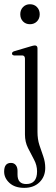

<svg xmlns="http://www.w3.org/2000/svg" viewBox="-36 -649 265 904"><path d="M105 -535Q85 -535 72.2 -548.2Q59.5 -561.5 59.5 -582Q59.5 -602.5 72.5 -615.8Q85.5 -629 105 -629Q125.5 -629 138.2 -615.5Q151 -602 151 -582Q151 -561.5 138 -548.2Q125 -535 105 -535ZM140.5 -28Q140.5 6.5 149.5 34Q158.5 61.5 167.8 87.5Q177 113.5 177 141.5Q177 182.5 150 209Q123 235.5 78 235.5Q34 235.5 8.8 212.5Q-16.5 189.5 -16.5 159Q-16.5 118 15.5 118Q30 118 38.2 128.2Q46.5 138.5 46.5 155.5V173Q46.5 217.5 87.5 217.5Q138.5 217.5 138.5 158Q138.5 129 124.2 102.5Q110 76 95.8 47.8Q81.5 19.5 81.5 -16V-372.5Q81.5 -386.5 70 -388H30Q20.5 -389.5 20.5 -397Q20.5 -404.5 31.5 -408L107.5 -430.5Q122 -435 128 -435Q140.5 -435 140.5 -421Z"/></svg>

Font: Fraunces 144pt S050 Light
Style: Regular
Weight: 300
Version: Version 1.000; ttfautohint (v1.8.3)